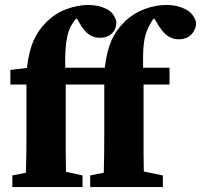

<svg xmlns="http://www.w3.org/2000/svg" viewBox="-20 -757 814 777"><path d="M30 0V-47L85 -58Q86 -96 86.5 -134Q87 -172 87 -210V-415H22V-474L89 -482Q97 -550 115.5 -592Q134 -634 166 -666Q203 -703 249 -720Q295 -737 337 -737Q378 -737 410.5 -721Q443 -705 451 -668Q451 -640 433 -622Q415 -604 383 -604Q359 -604 338 -619Q317 -634 295 -676L290 -683Q262 -654 252 -608.5Q242 -563 244 -483H404Q412 -550 431 -593Q450 -636 488 -673Q523 -705 567 -721Q611 -737 654 -737Q696 -737 730 -720Q764 -703 774 -665Q773 -637 754.5 -617.5Q736 -598 702 -598Q677 -598 655.5 -614Q634 -630 612 -670L603 -683Q601 -681 599 -678Q597 -675 595 -672Q581 -650 572.5 -627Q564 -604 561 -570.5Q558 -537 559 -483H666V-415H561V-210Q561 -173 561 -136.5Q561 -100 562 -63L639 -47V0H345V-47L400 -58Q401 -96 401.5 -134Q402 -172 402 -210V-415H246V-210Q246 -173 246 -136Q246 -99 247 -62L314 -47V0Z"/></svg>

Font: Source Serif 4
Style: Bold
Weight: 700
Designer: Frank Grießhammer
Foundry: Adobe
Version: Version 4.005;hotconv 1.1.0;makeotfexe 2.6.0